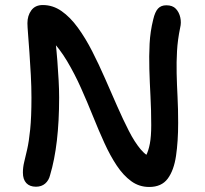

<svg xmlns="http://www.w3.org/2000/svg" viewBox="-20 -730 813 763"><path d="M123 12Q98 12 84.5 -2.5Q71 -17 71 -44Q71 -65 76 -85.5Q81 -106 88 -136.5Q95 -167 100 -216Q105 -265 105 -342Q105 -385 102.5 -431.5Q100 -478 97 -520.5Q94 -563 91.5 -594.5Q89 -626 89 -638Q89 -668 104.5 -689Q120 -710 150 -710Q190 -710 224.5 -686Q259 -662 289.5 -620Q320 -578 346.5 -526Q373 -474 397.5 -418Q422 -362 445.5 -308.5Q469 -255 492 -210Q515 -165 539 -136.5Q563 -108 589 -102L536 -76Q550 -92 560 -111Q570 -130 575.5 -159Q581 -188 581 -233Q581 -292 578 -347.5Q575 -403 573.5 -455Q572 -507 574.5 -556Q577 -605 589 -653Q596 -683 608 -696Q620 -709 641 -709Q666 -709 679 -695Q692 -681 696.5 -660.5Q701 -640 696 -620Q686 -572 683.5 -527.5Q681 -483 682 -438.5Q683 -394 685.5 -346Q688 -298 688 -242Q688 -168 679.5 -110.5Q671 -53 646.5 -20Q622 13 573 13Q533 13 501.5 -10Q470 -33 444 -72Q418 -111 395 -161.5Q372 -212 349.5 -268Q327 -324 302 -380Q277 -436 247 -486.5Q217 -537 180 -575L199 -580Q205 -528 208 -487Q211 -446 213 -410.5Q215 -375 215 -342Q215 -248 206 -171Q197 -94 179 -34Q174 -13 159.5 -0.5Q145 12 123 12Z"/></svg>

Font: Shantell Sans Medium
Style: Regular
Weight: 500
Designer: Stephen Nixon, Anya Danilova, Shantell Martin
Foundry: Arrow Type
Version: Version 1.011;[c5ecc13dd]